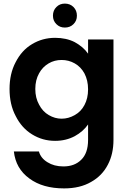

<svg xmlns="http://www.w3.org/2000/svg" viewBox="-20 -773 718 1066"><path d="M286 -563C286 -563 286 -563 286 -563C239 -563 196 -551 158 -528C119 -505 89 -471 67 -428C44 -385 33 -335 33 -279C33 -279 33 -279 33 -279C33 -222 44 -172 67 -129C89 -85 119 -51 158 -27C197 -3 239 9 286 9C286 9 286 9 286 9C327 9 363 0 395 -17C426 -34 451 -56 469 -82C469 -82 469 4 469 4C469 4 469 4 469 4C469 53 456 90 431 114C406 139 373 151 332 151C332 151 332 151 332 151C297 151 268 143 244 128C219 113 203 93 196 68C196 68 57 68 57 68C57 68 57 68 57 68C64 131 92 181 143 218C193 255 257 273 336 273C336 273 336 273 336 273C395 273 445 261 486 237C527 214 558 182 579 141C600 101 610 55 610 4C610 4 610 -554 610 -554C610 -554 469 -554 469 -554C469 -554 469 -475 469 -475C469 -475 469 -475 469 -475C451 -501 426 -522 395 -539C364 -555 327 -563 286 -563ZM469 -277C469 -277 469 -277 469 -277C469 -243 462 -214 449 -190C436 -165 418 -147 395 -134C372 -121 348 -114 322 -114C322 -114 322 -114 322 -114C297 -114 273 -121 251 -134C228 -147 210 -167 197 -192C183 -217 176 -246 176 -279C176 -279 176 -279 176 -279C176 -312 183 -341 197 -366C210 -390 228 -408 250 -421C272 -434 296 -440 322 -440C322 -440 322 -440 322 -440C348 -440 372 -434 395 -421C418 -408 436 -389 449 -365C462 -340 469 -311 469 -277ZM340 -620C340 -620 340 -620 340 -620C359 -620 375 -626 388 -639C401 -652 407 -667 407 -686C407 -686 407 -686 407 -686C407 -705 401 -721 388 -734C375 -747 359 -753 340 -753C340 -753 340 -753 340 -753C321 -753 306 -747 293 -734C280 -721 274 -705 274 -686C274 -686 274 -686 274 -686C274 -667 280 -652 293 -639C306 -626 321 -620 340 -620Z"/></svg>

Font: Girnar Poppins
Style: SemiBold
Weight: 500
Designer: Ninad Kale (Devanagari), Jonny Pinhorn (Latin)
Foundry: Indian Type Foundry
Version: ""